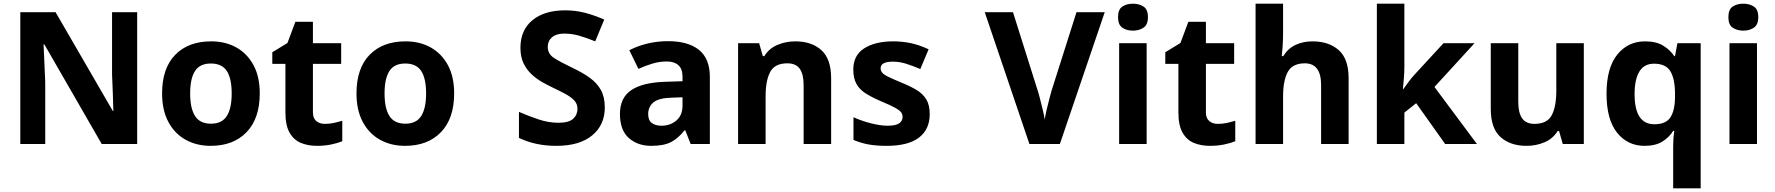

<svg xmlns="http://www.w3.org/2000/svg" viewBox="-20 -780 9615 1040"><path d="M723 0H531L220 -540H216Q218 -489 220.5 -438Q223 -387 225 -336V0H90V-714H281L591 -179H594Q593 -229 591 -278Q589 -327 587 -376V-714H723Z M1387 -274Q1387 -138 1315.5 -64Q1244 10 1121 10Q1045 10 985.5 -23Q926 -56 892 -119.5Q858 -183 858 -274Q858 -410 929 -483Q1000 -556 1124 -556Q1201 -556 1260 -523Q1319 -490 1353 -427.5Q1387 -365 1387 -274ZM1010 -274Q1010 -193 1036.5 -151.5Q1063 -110 1123 -110Q1182 -110 1208.5 -151.5Q1235 -193 1235 -274Q1235 -355 1208.5 -395.5Q1182 -436 1122 -436Q1063 -436 1036.5 -395.5Q1010 -355 1010 -274Z M1740 -109Q1765 -109 1788 -114Q1811 -119 1834 -126V-15Q1810 -5 1774.5 2.5Q1739 10 1697 10Q1648 10 1609.5 -6Q1571 -22 1548.5 -61.5Q1526 -101 1526 -171V-434H1455V-497L1537 -547L1580 -662H1675V-546H1828V-434H1675V-171Q1675 -140 1693 -124.5Q1711 -109 1740 -109Z M2440 -274Q2440 -138 2368.5 -64Q2297 10 2174 10Q2098 10 2038.5 -23Q1979 -56 1945 -119.5Q1911 -183 1911 -274Q1911 -410 1982 -483Q2053 -556 2177 -556Q2254 -556 2313 -523Q2372 -490 2406 -427.5Q2440 -365 2440 -274ZM2063 -274Q2063 -193 2089.5 -151.5Q2116 -110 2176 -110Q2235 -110 2261.5 -151.5Q2288 -193 2288 -274Q2288 -355 2261.5 -395.5Q2235 -436 2175 -436Q2116 -436 2089.5 -395.5Q2063 -355 2063 -274Z M3256 -198Q3256 -103 3187.5 -46.5Q3119 10 2993 10Q2880 10 2791 -33V-174Q2842 -152 2896.5 -133.5Q2951 -115 3005 -115Q3061 -115 3084.5 -136.5Q3108 -158 3108 -191Q3108 -218 3089.5 -237Q3071 -256 3040 -272.5Q3009 -289 2969 -308Q2944 -320 2915 -336.5Q2886 -353 2859.5 -377.5Q2833 -402 2816 -437Q2799 -472 2799 -521Q2799 -617 2864 -670.5Q2929 -724 3041 -724Q3097 -724 3147.5 -711Q3198 -698 3253 -674L3204 -556Q3155 -576 3116 -587Q3077 -598 3036 -598Q2993 -598 2970 -578Q2947 -558 2947 -526Q2947 -488 2981 -466Q3015 -444 3082 -412Q3137 -386 3175.5 -358Q3214 -330 3235 -292Q3256 -254 3256 -198Z M3598 -557Q3708 -557 3766.5 -509.5Q3825 -462 3825 -364V0H3721L3692 -74H3688Q3653 -30 3614 -10Q3575 10 3507 10Q3434 10 3386 -32.5Q3338 -75 3338 -163Q3338 -250 3399 -291.5Q3460 -333 3582 -337L3677 -340V-364Q3677 -407 3654.5 -427Q3632 -447 3592 -447Q3552 -447 3514 -435.5Q3476 -424 3438 -407L3389 -508Q3433 -531 3486.5 -544Q3540 -557 3598 -557ZM3619 -251Q3547 -249 3519 -225Q3491 -201 3491 -162Q3491 -128 3511 -113.5Q3531 -99 3563 -99Q3611 -99 3644 -127.5Q3677 -156 3677 -208V-253Z M4288 -556Q4376 -556 4429 -508.5Q4482 -461 4482 -356V0H4333V-319Q4333 -378 4312 -407.5Q4291 -437 4245 -437Q4177 -437 4152 -390.5Q4127 -344 4127 -257V0H3978V-546H4092L4112 -476H4120Q4146 -518 4191.5 -537Q4237 -556 4288 -556Z M5016 -162Q5016 -79 4957.5 -34.5Q4899 10 4783 10Q4726 10 4685 2.5Q4644 -5 4603 -22V-145Q4647 -125 4698 -112Q4749 -99 4788 -99Q4832 -99 4850.5 -112Q4869 -125 4869 -146Q4869 -160 4861.5 -171Q4854 -182 4829 -196Q4804 -210 4751 -232Q4700 -254 4667 -275.5Q4634 -297 4618 -327.5Q4602 -358 4602 -404Q4602 -480 4661 -518Q4720 -556 4818 -556Q4869 -556 4915 -546Q4961 -536 5010 -513L4965 -406Q4925 -423 4889 -434.5Q4853 -446 4816 -446Q4750 -446 4750 -410Q4750 -397 4758.5 -386.5Q4767 -376 4791.5 -364Q4816 -352 4864 -332Q4911 -313 4945 -292.5Q4979 -272 4997.5 -241.5Q5016 -211 5016 -162Z M5964 -714 5721 0H5556L5314 -714H5467L5601 -289Q5605 -278 5612.5 -248.5Q5620 -219 5628 -186.5Q5636 -154 5639 -132Q5642 -154 5649.5 -186.5Q5657 -219 5665 -248.5Q5673 -278 5676 -289L5811 -714Z M6117 -760Q6150 -760 6174 -744.5Q6198 -729 6198 -687Q6198 -646 6174 -630Q6150 -614 6117 -614Q6083 -614 6059.5 -630Q6036 -646 6036 -687Q6036 -729 6059.5 -744.5Q6083 -760 6117 -760ZM6191 -546V0H6042V-546Z M6577 -109Q6602 -109 6625 -114Q6648 -119 6671 -126V-15Q6647 -5 6611.5 2.5Q6576 10 6534 10Q6485 10 6446.5 -6Q6408 -22 6385.5 -61.5Q6363 -101 6363 -171V-434H6292V-497L6374 -547L6417 -662H6512V-546H6665V-434H6512V-171Q6512 -140 6530 -124.5Q6548 -109 6577 -109Z M6930 -605Q6930 -565 6927.5 -528Q6925 -491 6923 -476H6931Q6957 -518 6998 -537Q7039 -556 7089 -556Q7178 -556 7231.5 -508.5Q7285 -461 7285 -356V0H7136V-319Q7136 -437 7048 -437Q6981 -437 6955.5 -390.5Q6930 -344 6930 -257V0H6781V-760H6930Z M7587 -420Q7587 -389 7584.5 -358.5Q7582 -328 7579 -297H7581Q7596 -318 7612 -339.5Q7628 -361 7646 -380L7799 -546H7967L7750 -309L7980 0H7808L7651 -221L7587 -170V0H7438V-760H7587Z M8559 -546V0H8445L8425 -70H8417Q8391 -28 8345.5 -9Q8300 10 8249 10Q8161 10 8108 -37.5Q8055 -85 8055 -190V-546H8204V-227Q8204 -169 8225 -139Q8246 -109 8292 -109Q8360 -109 8385 -155.5Q8410 -202 8410 -289V-546Z M9043 11Q9043 -31 9049 -71H9043Q9022 -37 8985 -13.5Q8948 10 8888 10Q8796 10 8739 -61.5Q8682 -133 8682 -272Q8682 -412 8740 -484Q8798 -556 8891 -556Q8951 -556 8988.5 -533Q9026 -510 9049 -476H9053L9066 -546H9192V240H9043ZM8941 -107Q9003 -107 9027.5 -143.5Q9052 -180 9053 -253V-271Q9053 -351 9028.5 -393Q9004 -435 8939 -435Q8886 -435 8860 -392.5Q8834 -350 8834 -270Q8834 -107 8941 -107Z M9423 -760Q9456 -760 9480 -744.5Q9504 -729 9504 -687Q9504 -646 9480 -630Q9456 -614 9423 -614Q9389 -614 9365.5 -630Q9342 -646 9342 -687Q9342 -729 9365.5 -744.5Q9389 -760 9423 -760ZM9497 -546V0H9348V-546Z"/></svg>

Font: Noto Sans Vithkuqi
Style: Bold
Weight: 700
Version: Version 1.001; ttfautohint (v1.8.4.7-5d5b)